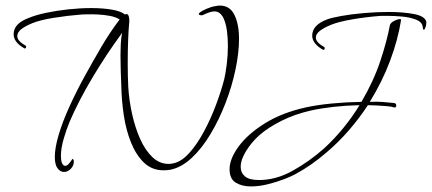

<svg xmlns="http://www.w3.org/2000/svg" viewBox="-20 -602 1552 690"><path d="M210 16Q197 16 187 3Q177 -10 177 -38Q177 -71 191 -118Q205 -165 230 -220Q255 -275 286 -331Q314 -382 344.5 -434Q375 -486 410 -532Q396 -541 374.5 -545Q353 -549 331 -550Q309 -551 293.5 -550.5Q278 -550 275 -550Q223 -546 173.5 -538Q124 -530 97 -519Q72 -509 57 -497.5Q42 -486 42 -472Q42 -455 72 -438Q74 -437 74 -434Q74 -431 72 -429Q70 -427 68 -428Q29 -450 29 -479Q29 -517 82 -537Q108 -548 146 -556Q184 -564 226.5 -568.5Q269 -573 308 -573Q349 -573 381.5 -567.5Q414 -562 429 -550Q439 -555 442.5 -544Q446 -533 444 -516Q442 -498 440.5 -458Q439 -418 439 -374Q439 -352 439.5 -330.5Q440 -309 441 -289Q444 -240 455 -191Q466 -142 484 -102Q502 -62 527.5 -37.5Q553 -13 586 -13Q590 -13 594.5 -13.5Q599 -14 603 -15Q632 -21 660 -52Q688 -83 712.5 -128.5Q737 -174 756 -224.5Q775 -275 786 -318Q791 -340 795 -372Q799 -404 799 -438Q799 -466 795.5 -491.5Q792 -517 784 -535Q772 -561 751 -561Q742 -561 732 -557.5Q722 -554 709 -548Q708 -547 704 -547Q700 -547 696 -549Q692 -551 697 -556Q705 -563 722.5 -570.5Q740 -578 754 -580Q759 -581 762.5 -581.5Q766 -582 770 -582Q806 -582 822.5 -548.5Q839 -515 839 -462Q839 -413 826.5 -353Q814 -293 791 -233Q768 -173 737 -121Q706 -69 669 -34.5Q632 0 592 8Q586 9 580 9.5Q574 10 568 10Q526 10 497.5 -17.5Q469 -45 451 -89.5Q433 -134 425 -187Q417 -240 416 -292Q415 -317 414 -345.5Q413 -374 413 -402Q413 -423 414 -444Q415 -465 419 -484Q365 -411 314 -326Q263 -241 230 -164Q219 -138 209 -103.5Q199 -69 199 -43Q199 -23 203.5 -14.5Q208 -6 214 -6Q220 -6 226 -12Q231 -17 235.5 -24Q240 -31 241 -31Q243 -31 243.5 -28.5Q244 -26 245 -26Q247 -9 235.5 3.5Q224 16 210 16ZM1141 -423Q1102 -445 1102 -474Q1102 -512 1155 -532Q1170 -538 1206 -544.5Q1242 -551 1287.5 -555Q1333 -559 1377 -559Q1429 -559 1468 -551.5Q1507 -544 1512 -524V-520Q1512 -512 1509 -503.5Q1506 -495 1503 -495Q1500 -495 1499 -506Q1497 -523 1475 -531.5Q1453 -540 1425 -542.5Q1397 -545 1374 -545Q1351 -545 1348 -545Q1296 -541 1246.5 -532.5Q1197 -524 1170 -513Q1145 -503 1130 -491.5Q1115 -480 1115 -467Q1115 -450 1145 -433Q1147 -432 1147 -429Q1147 -426 1145 -424Q1143 -422 1141 -423ZM881 68Q850 68 827.5 54.5Q805 41 805 6Q805 -31 837.5 -75.5Q870 -120 931.5 -158.5Q993 -197 1079 -216Q1120 -225 1172 -230Q1224 -235 1279 -236Q1323 -311 1347 -383.5Q1371 -456 1381 -511Q1383 -519 1393 -525Q1403 -531 1413 -533Q1423 -535 1421 -528Q1410 -459 1382 -384Q1354 -309 1309 -236Q1338 -237 1355.5 -235.5Q1373 -234 1394 -232Q1404 -232 1404 -223Q1404 -214 1396 -216Q1388 -219 1370.5 -220.5Q1353 -222 1334 -223Q1315 -224 1302 -224Q1272 -178 1234.5 -134.5Q1197 -91 1152 -53Q1100 -8 1043 23Q1029 31 1002 41.5Q975 52 943 60Q911 68 881 68ZM911 45Q972 45 1032 11.5Q1092 -22 1144 -68Q1183 -104 1215 -143.5Q1247 -183 1272 -224Q1224 -223 1179 -218Q1134 -213 1098 -205Q1040 -192 992 -168Q944 -144 912 -116Q884 -91 864.5 -59.5Q845 -28 845 -2Q845 19 860.5 32Q876 45 911 45Z"/></svg>

Font: Waterfall
Style: Regular
Weight: 400
Designer: Robert E. Leuschke
Foundry: Robert E. Leuschke
Version: Version 1.010; ttfautohint (v1.8.3)